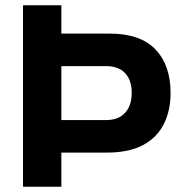

<svg xmlns="http://www.w3.org/2000/svg" viewBox="-20 -706 707 726"><path d="M67 0V-686H212V-579H394Q511 -579 568 -519Q625 -459 625 -355Q625 -286 598.5 -235Q572 -184 519 -156.5Q466 -129 384 -129H212V0ZM212 -252H381Q428 -252 453 -279.5Q478 -307 478 -355Q478 -403 453 -429.5Q428 -456 381 -456H212Z"/></svg>

Font: Archivo VF Beta
Style: Regular
Weight: 400
Designer: Hector Gatti
Foundry: Omnibus-Type
Version: Version 1.002